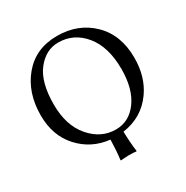

<svg xmlns="http://www.w3.org/2000/svg" viewBox="-180 -807 1062 1098"><g transform="rotate(-30 351.0 -258.5)"><path d="M331.1 -622.1Q249 -622.1 190.9 -548.1Q132.8 -474.1 132.8 -327.1Q132.8 -189 202.9 -107.4Q272.9 -25.9 370.1 -25.9Q458 -25.9 513.9 -102.5Q569.8 -179.2 569.8 -310.1Q569.8 -456.1 502 -539.1Q434.1 -622.1 331.1 -622.1ZM666 -329.1Q666 -204.1 604 -116.2Q530.8 -12.2 400.4 6.3Q402.3 82.5 410.2 138.2L408.2 141.1Q391.1 138.2 356.9 138.2L305.2 141.1L304.2 138.2Q311.5 85.9 313.5 8.3Q194.3 -4.4 115.7 -90.6Q37.1 -176.8 37.1 -310.1Q37.1 -460 120.1 -559.1Q203.1 -658.2 344.2 -658.2Q483.4 -658.2 574.7 -569.1Q666 -480 666 -329.1Z"/></g></svg>

Font: Linux Libertine
Style: Regular
Weight: 400
Designer: Philipp H. Poll
Foundry: Philipp H. Poll
Version: Version 5.3.0 ; ttfautohint (v0.9)